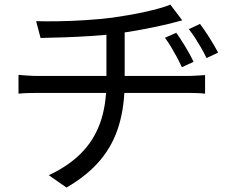

<svg xmlns="http://www.w3.org/2000/svg" viewBox="-20 -776 1040 849"><path d="M759.6 -631Q777.4 -606.1 798.7 -571.1Q820.1 -536.1 836.1 -502.7L784.3 -478.9Q773.1 -503 761.4 -524.7Q749.7 -546.3 737.1 -567.4Q724.6 -588.5 709.2 -609ZM864.4 -670.3Q882.6 -646.4 904.9 -611.1Q927.3 -575.8 944.7 -543.3L893.3 -519.2Q881.8 -543.3 869.3 -564.8Q856.9 -586.2 843.9 -606.6Q830.8 -627 815 -647.2ZM139.7 -682.4Q177.5 -681.2 235.7 -682Q294 -682.8 358 -686.9Q422 -691 475.8 -697.8Q509.7 -702.6 547.1 -709Q584.5 -715.4 620.1 -723.2Q655.8 -731 685.4 -739.4Q714.9 -747.7 733.3 -755.5L785.9 -686Q769.6 -682 755.5 -678.1Q741.4 -674.3 729.9 -671.3Q700.9 -664.5 662.5 -656.3Q624 -648.1 581.6 -640.7Q539.2 -633.4 498.8 -628Q443 -620.6 381.5 -616.7Q320.1 -612.8 262.2 -610.9Q204.2 -609.1 159.4 -608.1ZM195.8 -1.2Q280.9 -41 337.4 -97.2Q393.9 -153.3 422.3 -231.2Q450.6 -309 450.6 -412.3Q450.6 -412.3 450.6 -440.7Q450.6 -469.2 450.6 -519.9Q450.6 -570.7 450.6 -639L531.3 -649.9Q531.3 -626.6 531.3 -595.7Q531.3 -564.9 531.3 -532.8Q531.3 -500.8 531.3 -473.8Q531.3 -446.8 531.3 -430.1Q531.3 -413.5 531.3 -413.5Q531.3 -307.3 505.8 -221.7Q480.3 -136.1 423.9 -68.5Q367.5 -0.9 274 53.4ZM61.8 -444.8Q78.7 -443.5 102.7 -441.8Q126.7 -440.1 149.5 -440.1Q163.1 -440.1 202.1 -440.1Q241.1 -440.1 296.8 -440.1Q352.5 -440.1 415.9 -440.1Q479.3 -440.1 542.9 -440.1Q606.4 -440.1 661.4 -440.1Q716.4 -440.1 755.4 -440.1Q794.3 -440.1 807.5 -440.1Q818.5 -440.1 833 -440.8Q847.6 -441.5 862 -442.3Q876.4 -443.2 886.8 -444.2V-361.8Q870.3 -363.8 849.3 -364.5Q828.2 -365.2 809.3 -365.2Q796.5 -365.2 757.7 -365.2Q719 -365.2 663.5 -365.2Q608 -365.2 544.5 -365.2Q481 -365.2 417.3 -365.2Q353.5 -365.2 297.6 -365.2Q241.7 -365.2 203 -365.2Q164.3 -365.2 151.1 -365.2Q127.3 -365.2 103.6 -364.5Q80 -363.8 61.8 -361.8Z"/></svg>

Font: Shanggu Sans SC VF
Style: Regular
Weight: 250
Designer: GuiWonder
Version: Version 1.021